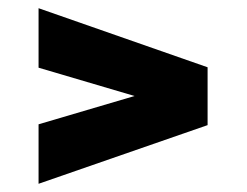

<svg xmlns="http://www.w3.org/2000/svg" viewBox="-20 -487 601 468"><path d="M74 -39V-184L308 -253L74 -322V-467L486 -323V-182Z"/></svg>

Font: Saira SemiExpanded Black
Style: Regular
Weight: 900
Width: 6
Designer: Hector Gatti with collaboration of the Omnibus-Type team
Foundry: Omnibus-Type
Version: Version 1.101